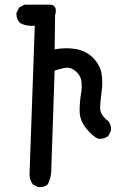

<svg xmlns="http://www.w3.org/2000/svg" viewBox="-20 -775 540 803"><path d="M103.5 -46.4 125.5 -667.5Q118.2 -667 109.9 -667Q85 -667 63 -679.2Q48.8 -695.3 48.8 -715.3Q48.8 -718.3 49.3 -722.2L60.5 -744.1L82.5 -755.4H185.1Q187.5 -755.4 189.5 -755.4Q200.2 -755.4 206.8 -749Q213.4 -742.7 213.4 -730Q213.4 -721.2 210.4 -710.4L208.5 -568.8Q234.4 -573.2 256.6 -573.2Q278.8 -573.2 297.9 -569.8Q341.3 -561.5 369.9 -532.5Q398.4 -503.4 404.8 -466.8Q407.7 -448.7 407.7 -429.4Q407.7 -410.2 404.8 -389.6Q398.9 -350.1 398.9 -321.3Q398.9 -294.4 432.6 -268.6Q439.5 -260.3 441.9 -252Q444.3 -243.7 444.3 -238Q444.3 -232.4 443.8 -228L433.1 -206.5Q417 -194.3 397.5 -194.3Q391.1 -194.3 389.6 -195.3Q368.7 -203.6 340.8 -237.5Q313 -271.5 313 -312.5Q313 -330.1 314.7 -349.9Q316.4 -369.6 319.1 -384Q321.8 -398.4 321.8 -410.9Q321.8 -423.3 320.8 -433.1Q318.4 -457.5 298.3 -475.6Q280.8 -491.7 261.7 -491.7Q248.5 -491.7 225.6 -484.9Q217.3 -482.9 208.5 -479.5L194.8 -77.1Q194.8 -72.8 194.8 -68.8Q194.8 -34.2 180.2 -4.4Q166 7.8 146.5 7.8Q143.6 7.8 139.2 7.3L117.7 -3.4L116.7 -4.9Q103.5 -23.4 103.5 -46.4Z"/></svg>

Font: Bakudai
Style: Medium
Weight: 500
Version: Version 1.48